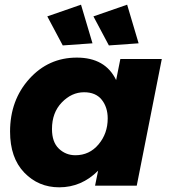

<svg xmlns="http://www.w3.org/2000/svg" viewBox="-20 -793 726 820"><path d="M233 7Q144 7 83.5 -56Q23 -119 23 -231Q23 -365 105 -456Q187 -547 308 -547Q430 -547 476 -451L494 -541H671L564 0H386L399 -64Q328 7 233 7ZM248 -599 182 -723 326 -773 375 -608ZM302 -130Q362 -130 401 -176.5Q440 -223 440 -287Q440 -335 414.5 -367Q389 -399 339 -399Q286 -399 244 -355.5Q202 -312 202 -242Q202 -186 231.5 -158Q261 -130 302 -130ZM445 -599 379 -723 523 -773 572 -608Z"/></svg>

Font: Argentum Novus
Style: Bold Italic
Weight: 700
Designer: Julieta Ulanovsky (font) & Cristiano Sobral (main changes)
Foundry: Julieta Ulanovsky (font) & Cristiano Sobral (main changes)
Version: Version 3.00;November 27, 2020;FontCreator 13.0.0.2655 64-bi